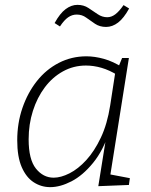

<svg xmlns="http://www.w3.org/2000/svg" viewBox="-20 -764 622 791"><path d="M187 7Q150 7 119 -13Q88 -33 69.5 -75.5Q51 -118 51 -186Q51 -257 72.5 -319.5Q94 -382 132 -430Q170 -478 222.5 -505Q275 -532 336 -532Q370 -532 408 -521.5Q446 -511 487 -485L467 -486L483 -525H511L431 -21L415 -49L515 -30L511 -2L385 3L419 -209L432 -226Q406 -145 363.5 -93Q321 -41 274.5 -17Q228 7 187 7ZM201 -32Q231 -32 266.5 -50Q302 -68 335.5 -104.5Q369 -141 395.5 -197Q422 -253 434 -330L456 -473L465 -454Q431 -475 398.5 -484.5Q366 -494 334 -494Q283 -494 239.5 -470Q196 -446 164.5 -404Q133 -362 115.5 -307Q98 -252 98 -190Q98 -107 128 -69.5Q158 -32 201 -32ZM417 -653Q391 -653 371.5 -666Q352 -679 335 -691.5Q318 -704 296 -704Q277 -704 260.5 -692.5Q244 -681 227 -655L205 -669Q227 -709 250.5 -726.5Q274 -744 299 -744Q325 -744 344.5 -731Q364 -718 382.5 -705.5Q401 -693 422 -693Q439 -693 455 -705Q471 -717 489 -743L512 -729Q490 -689 466.5 -671Q443 -653 417 -653Z"/></svg>

Font: Bitter Thin Light
Style: Italic
Weight: 300
Italic angle: -9°
Version: Version 2.002